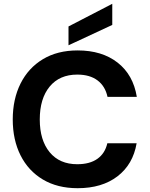

<svg xmlns="http://www.w3.org/2000/svg" viewBox="-20 -977 788 1009"><path d="M388 12Q282 12 205.5 -33.5Q129 -79 88 -160.5Q47 -242 47 -349Q47 -456 88 -538Q129 -620 205.5 -666Q282 -712 388 -712Q516 -712 598 -648Q680 -584 699 -468H545Q533 -524 492.5 -554.5Q452 -585 386 -585Q293 -585 241 -522Q189 -459 189 -349Q189 -240 241 -177Q293 -114 386 -114Q452 -114 492 -142.5Q532 -171 544 -224H698Q679 -113 597.5 -50.5Q516 12 388 12ZM340 -739V-838L570 -957V-846Z"/></svg>

Font: Host Grotesk Black
Style: Regular
Weight: 900
Designer: Doğukan Karapınar based on Poppins by Indian Type Foundry, Jonny Pinhorn
Foundry: Element Type
Version: Version 1.000; ttfautohint (v1.8.4.7-5d5b);gftools[0.9.33]